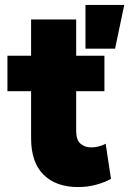

<svg xmlns="http://www.w3.org/2000/svg" viewBox="-20 -740 522 775"><path d="M295 15Q206 15 155.8 -34.8Q105.5 -84.5 105.5 -182.5V-661.5H287.5V-515H401.5V-372H287.5V-212Q287.5 -175 305 -160Q322.5 -145 348 -145Q363 -145 378.2 -148.8Q393.5 -152.5 406.5 -160L428 -18Q404.5 -4.5 369.5 5.2Q334.5 15 295 15ZM10 -372V-515H121V-372ZM325 -543.5V-720H481.5L444.5 -543.5Z"/></svg>

Font: Geologica Roman ExtraBold
Style: Regular
Weight: 800
Designer: Sindre Bremnes, Frode Helland
Foundry: Monokrom Skriftforlag AS
Version: Version 1.010;gftools[0.9.28]